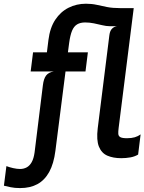

<svg xmlns="http://www.w3.org/2000/svg" viewBox="-130 -820 756 1005"><path d="M-24.5 164.5Q-53.5 164.5 -74.2 160Q-95 155.5 -109.5 152L-96.5 49.5Q-81 55.5 -61 60Q-41 64.5 -25 64.5Q-6 64.5 9.5 56.2Q25 48 35.8 29Q46.5 10 51 -22L94.5 -374Q98.5 -407.5 111.2 -424.5Q124 -441.5 152 -446H30.5L43 -546H115.5L123.5 -610.5Q131.5 -674.5 159.2 -716.5Q187 -758.5 228.8 -779.5Q270.5 -800.5 320 -800.5Q350 -800.5 375.8 -794.8Q401.5 -789 430.5 -783.2Q459.5 -777.5 499 -777.5H570L491 -150.5Q488.5 -131.5 489.2 -119.5Q490 -107.5 500 -102Q510 -96.5 534.5 -96.5Q558.5 -96.5 575.5 -101.5Q592.5 -106.5 606 -116.5L593 -11Q576 -0.5 552.8 3.8Q529.5 8 504.5 8Q462.5 8 432 -5.2Q401.5 -18.5 387.8 -52.5Q374 -86.5 381.5 -148.5L442.5 -636Q445.5 -659 456.5 -670Q467.5 -681 483 -683H442Q426.5 -683 405.5 -688Q384.5 -693 361.5 -697.8Q338.5 -702.5 316 -702.5Q290.5 -702.5 273.8 -692.5Q257 -682.5 247.2 -659.2Q237.5 -636 232 -595.5L225.5 -546H330L317.5 -446H213L160 -30.5Q151.5 36.5 127.8 79.8Q104 123 66 143.8Q28 164.5 -24.5 164.5Z"/></svg>

Font: Spline Sans Mono Medium
Style: Italic
Weight: 500
Italic angle: -4°
Monospace: yes
Designer: Eben Sorkin, Mirko Velimirovic
Foundry: Sorkin Type
Version: Version 1.004